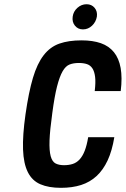

<svg xmlns="http://www.w3.org/2000/svg" viewBox="-20 -891 603 921"><path d="M403 -233Q396.4 -193.1 386.2 -167.3Q376 -141.4 361.6 -125.9Q347.1 -110.4 328.6 -104.5Q310.1 -98.6 287 -98.6Q262.9 -98.6 246.7 -106.9Q230.6 -115.1 223.2 -141.6Q215.9 -168 217.6 -217.2Q219.4 -266.4 230.9 -349Q241.6 -429.4 253.7 -476.7Q265.9 -524 280.4 -549.2Q295 -574.4 313.8 -581.6Q332.6 -588.9 358 -588.9Q381 -588.9 397.2 -583.4Q413.4 -578 423.2 -563.1Q433 -548.3 436.2 -522.3Q439.4 -496.3 434.4 -454.1H559.1Q567 -518.7 558.7 -565Q550.4 -611.3 526.5 -640.7Q502.6 -670.1 463.9 -683.8Q425.1 -697.4 370.9 -697.4Q309.4 -697.4 265.1 -681.9Q220.7 -666.4 189.6 -626.3Q158.4 -586.1 138 -517.5Q117.6 -448.9 102.3 -342.3Q88 -241.3 90.5 -173.7Q93 -106.1 113.6 -65.1Q134.1 -24.1 173.8 -7.1Q213.4 10 272.4 10Q326.4 10 369.1 -3.6Q411.7 -17.3 443.4 -46.6Q475 -75.9 496.4 -121.8Q517.7 -167.7 528.4 -233ZM377.9 -750Q402.7 -750 421.5 -767.8Q440.3 -785.6 444.7 -811.4Q448.1 -836.3 433.8 -853.5Q419.4 -870.7 395.3 -870.7Q370.7 -870.7 351.4 -853.5Q332.1 -836.3 328.7 -811.4Q325 -785.6 339.5 -767.8Q354 -750 377.9 -750Z"/></svg>

Font: Secuela ExtLt
Style: Italic
Weight: 200
Italic angle: -8°
Designer: Fernando Haro
Foundry: deFharo
Version: Version 1.704